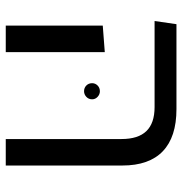

<svg xmlns="http://www.w3.org/2000/svg" viewBox="-3 -630 633 667"><g transform="rotate(90 313.5 -296.5)"><path d="M463 0V-402Q463 -460 435.5 -488.5Q408 -517 352 -517H53L64 -593H359Q456 -593 505.5 -545.5Q555 -498 555 -405V0ZM69 0V-337L161 -344V0ZM297 -272Q285 -272 277 -280Q269 -288 269 -300Q269 -311 277 -319Q285 -327 297 -327Q308 -327 316.5 -319Q325 -311 325 -300Q325 -288 316.5 -280Q308 -272 297 -272Z"/></g></svg>

Font: Noto Sans Hebrew Thin
Style: Regular
Weight: 400
Version: Version 3.001